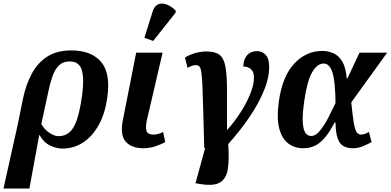

<svg xmlns="http://www.w3.org/2000/svg" viewBox="-85 -837 2232 1097"><path d="M47 -276Q63 -353 96 -415Q129 -477 184 -513Q239 -549 323 -549Q435 -549 491.5 -484.5Q548 -420 528 -280Q516 -191 480.5 -125.5Q445 -60 391.5 -24Q338 12 270 12Q241 12 203.5 -4.5Q166 -21 141 -65H139L83 240H-65L16 -124ZM250 -59Q287 -59 312.5 -81.5Q338 -104 355 -155Q372 -206 384 -292Q397 -386 382.5 -436Q368 -486 313 -486Q275 -486 252 -463.5Q229 -441 215 -401.5Q201 -362 191 -313L151 -128Q169 -97 197.5 -78Q226 -59 250 -59Z M734 10Q667 10 633.5 -27.5Q600 -65 617 -151L693 -536H844L755 -154Q745 -110 752 -89Q759 -68 792 -68Q819 -68 847 -83L859 -25Q838 -13 804 -1.5Q770 10 734 10ZM790 -603 740 -621 788 -774Q799 -806 821.5 -813.5Q844 -821 870.5 -810Q897 -799 919 -776L918 -764Z M1063 215 1032 210 1087 9H1082Q1078 -124 1076 -211.5Q1074 -299 1071.5 -350.5Q1069 -402 1065 -426.5Q1061 -451 1053.5 -458Q1046 -465 1033 -465Q1023 -465 1012 -461Q1001 -457 986 -450L972 -508Q998 -525 1031.5 -534Q1065 -543 1093 -543Q1144 -543 1169 -524Q1194 -505 1203 -456.5Q1212 -408 1212 -320.5Q1212 -233 1212 -97H1215Q1253 -139 1287.5 -192Q1322 -245 1344 -298.5Q1366 -352 1366 -393Q1366 -427 1348.5 -442Q1331 -457 1305 -457Q1306 -498 1327 -521.5Q1348 -545 1384 -545Q1413 -545 1433 -523.5Q1453 -502 1453 -454Q1453 -398 1429.5 -336Q1406 -274 1369.5 -214Q1333 -154 1292.5 -102Q1252 -50 1219 -14Q1225 72 1217 127Q1209 182 1173.5 204.5Q1138 227 1063 215Z M1647 10Q1599 10 1562.5 -17Q1526 -44 1510.5 -102.5Q1495 -161 1508 -257Q1529 -403 1597 -474.5Q1665 -546 1756 -546Q1790 -546 1820.5 -532.5Q1851 -519 1871 -485Q1891 -451 1896 -389H1900L1969 -536H2127L1922 -252Q1929 -180 1935.5 -140Q1942 -100 1951.5 -84Q1961 -68 1979 -68Q1988 -68 1999 -72Q2010 -76 2023 -83L2038 -25Q2016 -13 1988.5 -1.5Q1961 10 1930 10Q1899 10 1877 -2.5Q1855 -15 1844 -47Q1833 -79 1832 -137H1827Q1805 -95 1780.5 -62Q1756 -29 1724 -9.5Q1692 10 1647 10ZM1693 -60Q1718 -60 1742.5 -89.5Q1767 -119 1789.5 -162.5Q1812 -206 1832 -248Q1831 -368 1815 -421Q1799 -474 1764 -474Q1728 -474 1699 -425Q1670 -376 1654 -264Q1642 -181 1645 -137Q1648 -93 1661 -76.5Q1674 -60 1693 -60Z"/></svg>

Font: Noto Serif SemiCondensed
Style: Bold Italic
Weight: 700
Width: 4
Italic angle: -12°
Designer: Monotype Design Team
Foundry: Monotype Imaging Inc.
Version: Version 2.014